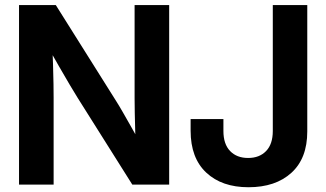

<svg xmlns="http://www.w3.org/2000/svg" viewBox="-20 -748 1320 778"><path d="M57.1 0V-727.5H206.1L450.7 -338.4Q461.4 -321.8 477.5 -293.7Q493.7 -265.6 512 -233.2Q530.3 -200.7 546.9 -170.9L531.2 -135.7Q529.3 -167.5 528.1 -209.2Q526.9 -251 526.1 -289.6Q525.4 -328.1 525.4 -349.1V-727.5H665.5V0H516.1L294.9 -351.1Q282.7 -371.1 262.7 -404.3Q242.7 -437.5 218.3 -480.5Q193.8 -523.4 166.5 -571.8L190.4 -589.8Q193.4 -535.6 194.8 -488.8Q196.3 -441.9 196.8 -406.7Q197.3 -371.6 197.3 -351.6V0ZM986.8 10.7Q878.9 10.7 815.7 -48.6Q752.4 -107.9 752.4 -218.3V-265.6H885.3V-217.3Q885.3 -164.1 912.4 -136Q939.5 -107.9 985.4 -107.9Q1031.2 -107.9 1058.3 -136Q1085.4 -164.1 1085.4 -217.3V-727.5H1225.1V-215.3Q1225.1 -106.4 1160.9 -47.9Q1096.7 10.7 986.8 10.7Z"/></svg>

Font: Inter Cardless Display
Style: Bold
Weight: 700
Designer: Rasmus Andersson
Foundry: rsms
Version: Version 4.001;git-9221beed3